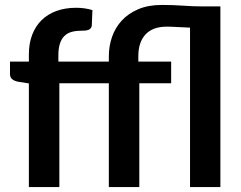

<svg xmlns="http://www.w3.org/2000/svg" viewBox="-20 -758 976 778"><path d="M97 0V-420L52.5 -427Q38 -430 29.2 -437.2Q20.5 -444.5 20.5 -458V-508.5H97V-537.5Q97 -581.5 110.2 -616.5Q123.5 -651.5 148.2 -676Q173 -700.5 208.5 -713.5Q244 -726.5 288.5 -726.5Q324 -726.5 354.5 -717L352 -655.5Q351.5 -648.5 348 -644Q344.5 -639.5 338.8 -637.2Q333 -635 325.5 -634.2Q318 -633.5 309.5 -633.5Q287.5 -633.5 270.2 -628.8Q253 -624 241 -612.2Q229 -600.5 222.8 -581.2Q216.5 -562 216.5 -533.5V-508.5H421V-530Q421 -571 434 -608.5Q447 -646 473.5 -674.8Q500 -703.5 540.5 -720.8Q581 -738 636 -738Q681.5 -738 722.5 -735Q763.5 -732 804 -732H873V0H750V-646Q723.5 -647 698.2 -648.5Q673 -650 655.5 -650Q599.5 -650 570 -618.8Q540.5 -587.5 540.5 -530V-508.5H673.5V-420.5H544.5V0H421V-420.5H220.5V0Z"/></svg>

Font: Lato 2
Style: Bold
Weight: 700
Designer: Lukasz Dziedzic with Adam Twardoch and Botio Nikoltchev
Foundry: tyPoland Lukasz Dziedzic
Version: Version 2.015; 2015-08-06; http://www.latofonts.com/